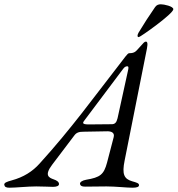

<svg xmlns="http://www.w3.org/2000/svg" viewBox="-80 -870 828 895"><path d="M567 -697C574 -697 728 -806 728 -827C728 -841 684 -850 670 -850C659 -850 650 -847 643 -837C616 -798 590 -758 566 -718C563 -713 561 -707 561 -703C561 -700 563 -697 567 -697ZM-36 5C-5 5 48 -1 89 -1C123 -1 150 1 167 1C183 1 195 -3 195 -12C195 -22 185 -29 170 -34C147 -42 126 -53 163 -102L266 -238C276 -252 288 -256 309 -256L421 -258C440 -258 455 -251 450 -231L419 -112C404 -56 387 -43 321 -32C304 -29 291 -21 293 -12C295 -4 301 0 317 0C339 0 380 -1 416 -1C458 -1 511 5 537 5C559 5 568 1 568 -7C568 -16 557 -19 536 -25C498 -36 488 -58 501 -122L605 -644C610 -670 606 -676 600 -676C593 -676 589 -670 570 -649C554 -632 550 -622 522 -622C514 -622 500 -599 476 -569C356 -415 253 -271 105 -108C72 -71 30 -44 -26 -29C-48 -23 -62 -18 -60 -8C-58 1 -52 5 -36 5ZM334 -290C298 -290 306 -299 316 -312L494 -549C501 -559 508 -561 513 -561C520 -561 520 -554 516 -538L468 -319C463 -298 455 -291 441 -291Z"/></svg>

Font: EB Garamond
Style: Italic
Weight: 400
Italic angle: -17.2°
Designer: Georg Duffner and Octavio Pardo
Foundry: Georg Duffner
Version: Version 1.000;PS 001.000;hotconv 1.0.88;makeotf.lib2.5.64775